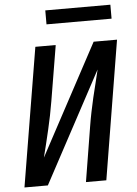

<svg xmlns="http://www.w3.org/2000/svg" viewBox="-61 -968 721 1014"><g transform="rotate(-5 300.0 -461.0)"><path d="M27 0 149 -735H257L208 -441Q202 -404 194.5 -367.5Q187 -331 178.5 -294Q170 -257 161 -220.5Q152 -184 143 -148L458 -735H582L461 0H353L401 -294Q407 -331 414.5 -367.5Q422 -404 430.5 -441Q439 -478 448.5 -514.5Q458 -551 466 -587L151 0ZM218 -848V-922H563V-848Z"/></g></svg>

Font: Iosevka SS04 Semibold Extended
Style: Italic
Weight: 600
Width: 7
Italic angle: -9°
Monospace: yes
Designer: Belleve Invis
Foundry: Belleve Invis
Version: Version 19.0.0; ttfautohint (v1.8.4)